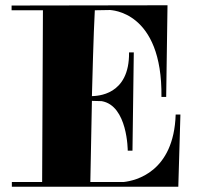

<svg xmlns="http://www.w3.org/2000/svg" viewBox="-20 -708 755 729"><path d="M24 -669H143L140 -17H25V1H657L665 -273H647C640 -54 494 -22 450 -17H323L329 -325L366 -324C465 -307 465 -136 465 -136H483L488 -509H470H488H470C472 -344 347 -344 329 -343C335 -575 339 -653 340 -669C359 -669 379 -670 398 -670C398 -669 597 -669 593 -340H611L616 -688L24 -687Z"/></svg>

Font: Purple Purse
Style: Regular
Weight: 400
Designer: Astigmatic (AOETI)
Foundry: Astigmatic (AOETI)
Version: Version 1.000